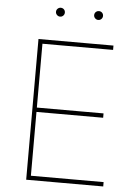

<svg xmlns="http://www.w3.org/2000/svg" viewBox="-60 -943 703 989"><g transform="rotate(5 292.0 -449.0)"><path d="M113.3 0V-727.5H501V-705.1H135.7V-375H480.5V-352.5H135.7V-22.5H511.7V0ZM411.1 -852.1Q401.9 -852.1 395 -858.9Q388.2 -865.7 388.2 -875Q388.2 -884.8 395 -891.4Q401.9 -897.9 411.1 -897.9Q420.9 -897.9 427.5 -891.4Q434.1 -884.8 434.1 -875Q434.1 -865.7 427.5 -858.9Q420.9 -852.1 411.1 -852.1ZM213.9 -852.1Q204.6 -852.1 197.8 -858.9Q190.9 -865.7 190.9 -875Q190.9 -884.8 197.8 -891.4Q204.6 -897.9 213.9 -897.9Q223.6 -897.9 230.2 -891.4Q236.8 -884.8 236.8 -875Q236.8 -865.7 230.2 -858.9Q223.6 -852.1 213.9 -852.1Z"/></g></svg>

Font: Inter Thin
Style: Regular
Weight: 250
Designer: Rasmus Andersson
Foundry: rsms
Version: Version 4.001;git-66647c0bb